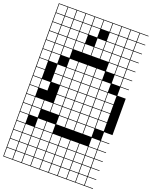

<svg xmlns="http://www.w3.org/2000/svg" viewBox="-227 -1123 1223 1547"><g transform="rotate(20 384.5 -349.0)"><path d="M0 307.7V-1004.8H769.2V-1000H697.1V-927.9H769.2V-923.1H697.1V-851H769.2V-846.2H697.1V-774H769.2V-769.2H697.1V-697.1H769.2V-692.3H697.1V-620.2H769.2V-615.4H697.1V-543.3H769.2V-538.5H697.1V-466.3H769.2V-153.8H697.1V-81.7H769.2V-76.9H697.1V-4.8H769.2V0H697.1V72.1H769.2V76.9H697.1V149H769.2V153.8H697.1V226H769.2V230.8H697.1V302.9H769.2V307.7ZM620.2 -927.9H692.3V-1000H620.2ZM235.6 -927.9H307.7V-1000H235.6ZM312.5 -927.9H384.6V-1000H312.5ZM158.7 -927.9H230.8V-1000H158.7ZM543.3 -927.9H615.4V-1000H543.3ZM389.4 -927.9H461.5V-1000H389.4ZM81.7 -927.9H153.8V-1000H81.7ZM466.3 -927.9H538.5V-1000H466.3ZM4.8 -927.9H76.9V-1000H4.8ZM620.2 -851H692.3V-923.1H620.2ZM235.6 -851H307.7V-923.1H235.6ZM312.5 -851H384.6V-923.1H312.5ZM543.3 -851H615.4V-923.1H543.3ZM158.7 -851H230.8V-923.1H158.7ZM81.7 -851H153.8V-923.1H81.7ZM466.3 -851H538.5V-923.1H466.3ZM4.8 -851H76.9V-923.1H4.8ZM543.3 -774H615.4V-846.2H543.3ZM620.2 -774H692.3V-846.2H620.2ZM235.6 -774H307.7V-846.2H235.6ZM389.4 -774H461.5V-846.2H389.4ZM158.7 -774H230.8V-846.2H158.7ZM4.8 -774H76.9V-846.2H4.8ZM466.3 -774H538.5V-846.2H466.3ZM81.7 -774H153.8V-846.2H81.7ZM158.7 -697.1H230.8V-769.2H158.7ZM81.7 -697.1H153.8V-769.2H81.7ZM4.8 -697.1H76.9V-769.2H4.8ZM466.3 -697.1H538.5V-769.2H466.3ZM543.3 -697.1H615.4V-769.2H543.3ZM620.2 -697.1H692.3V-769.2H620.2ZM235.6 -697.1H307.7V-769.2H235.6ZM312.5 -697.1H384.6V-769.2H312.5ZM389.4 -697.1H461.5V-769.2H389.4ZM4.8 -620.2H76.9V-692.3H4.8ZM543.3 -620.2H615.4V-692.3H543.3ZM158.7 -620.2H230.8V-692.3H158.7ZM81.7 -620.2H153.8V-692.3H81.7ZM620.2 -620.2H692.3V-692.3H620.2ZM81.7 -543.3H153.8V-615.4H81.7ZM4.8 -543.3H76.9V-615.4H4.8ZM466.3 -543.3H538.5V-615.4H466.3ZM312.5 -543.3H384.6V-615.4H312.5ZM235.6 -543.3H307.7V-615.4H235.6ZM620.2 -543.3H692.3V-615.4H620.2ZM389.4 -543.3H461.5V-615.4H389.4ZM389.4 -466.3H461.5V-538.5H389.4ZM543.3 -466.3H615.4V-538.5H543.3ZM235.6 -466.3H307.7V-538.5H235.6ZM158.7 -466.3H230.8V-538.5H158.7ZM4.8 -466.3H76.9V-538.5H4.8ZM466.3 -466.3H538.5V-538.5H466.3ZM312.5 -466.3H384.6V-538.5H312.5ZM389.4 -389.4H461.5V-461.5H389.4ZM620.2 -389.4H692.3V-461.5H620.2ZM4.8 -389.4H76.9V-461.5H4.8ZM235.6 -389.4H307.7V-461.5H235.6ZM543.3 -389.4H615.4V-461.5H543.3ZM158.7 -389.4H230.8V-461.5H158.7ZM466.3 -389.4H538.5V-461.5H466.3ZM312.5 -389.4H384.6V-461.5H312.5ZM312.5 -312.5H384.6V-384.6H312.5ZM620.2 -312.5H692.3V-384.6H620.2ZM235.6 -312.5H307.7V-384.6H235.6ZM4.8 -312.5H76.9V-384.6H4.8ZM389.4 -312.5H461.5V-384.6H389.4ZM543.3 -312.5H615.4V-384.6H543.3ZM81.7 -312.5H153.8V-384.6H81.7ZM466.3 -312.5H538.5V-384.6H466.3ZM312.5 -235.6H384.6V-307.7H312.5ZM620.2 -235.6H692.3V-307.7H620.2ZM235.6 -235.6H307.7V-307.7H235.6ZM4.8 -235.6H76.9V-307.7H4.8ZM389.4 -235.6H461.5V-307.7H389.4ZM543.3 -235.6H615.4V-307.7H543.3ZM466.3 -235.6H538.5V-307.7H466.3ZM312.5 -158.7H384.6V-230.8H312.5ZM4.8 -158.7H76.9V-230.8H4.8ZM235.6 -158.7H307.7V-230.8H235.6ZM620.2 -158.7H692.3V-230.8H620.2ZM389.4 -158.7H461.5V-230.8H389.4ZM543.3 -158.7H615.4V-230.8H543.3ZM81.7 -158.7H153.8V-230.8H81.7ZM158.7 -158.7H230.8V-230.8H158.7ZM466.3 -158.7H538.5V-230.8H466.3ZM312.5 -81.7H384.6V-153.8H312.5ZM4.8 -81.7H76.9V-153.8H4.8ZM81.7 -81.7H153.8V-153.8H81.7ZM389.4 -81.7H461.5V-153.8H389.4ZM543.3 -81.7H615.4V-153.8H543.3ZM466.3 -81.7H538.5V-153.8H466.3ZM76.9 -76.9H4.8V-4.8H76.9ZM158.7 -4.8H230.8V-76.9H158.7ZM620.2 -4.8H692.3V-76.9H620.2ZM235.6 -4.8H307.7V-76.9H235.6ZM4.8 72.1H76.9V0H4.8ZM312.5 72.1H384.6V0H312.5ZM158.7 72.1H230.8V0H158.7ZM466.3 72.1H538.5V0H466.3ZM620.2 72.1H692.3V0H620.2ZM81.7 72.1H153.8V0H81.7ZM389.4 72.1H461.5V0H389.4ZM235.6 72.1H307.7V0H235.6ZM543.3 72.1H615.4V0H543.3ZM543.3 149H615.4V76.9H543.3ZM235.6 149H307.7V76.9H235.6ZM81.7 149H153.8V76.9H81.7ZM389.4 149H461.5V76.9H389.4ZM620.2 149H692.3V76.9H620.2ZM312.5 149H384.6V76.9H312.5ZM466.3 149H538.5V76.9H466.3ZM4.8 149H76.9V76.9H4.8ZM158.7 149H230.8V76.9H158.7ZM235.6 226H307.7V153.8H235.6ZM543.3 226H615.4V153.8H543.3ZM81.7 226H153.8V153.8H81.7ZM389.4 226H461.5V153.8H389.4ZM620.2 226H692.3V153.8H620.2ZM158.7 226H230.8V153.8H158.7ZM312.5 226H384.6V153.8H312.5ZM466.3 226H538.5V153.8H466.3ZM4.8 226H76.9V153.8H4.8ZM543.3 302.9H615.4V230.8H543.3ZM235.6 302.9H307.7V230.8H235.6ZM466.3 302.9H538.5V230.8H466.3ZM81.7 302.9H153.8V230.8H81.7ZM620.2 302.9H692.3V230.8H620.2ZM158.7 302.9H230.8V230.8H158.7ZM389.4 302.9H461.5V230.8H389.4ZM312.5 302.9H384.6V230.8H312.5ZM4.8 302.9H76.9V230.8H4.8Z"/></g></svg>

Font: Jacquarda Bastarda 9 Charted
Style: Regular
Weight: 400
Designer: Sarah Cadigan-Fried
Version: Version 1.000; ttfautohint (v1.8.4.7-5d5b)